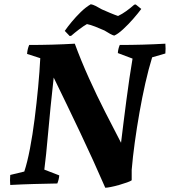

<svg xmlns="http://www.w3.org/2000/svg" viewBox="-20 -861 797 901"><path d="M474 20Q418 -109 356.5 -238.5Q295 -368 232 -497Q216 -353 206 -239Q196 -125 188 -65L258 -38Q257 -20 249 0Q193 1 138.5 2.5Q84 4 28 7Q26 -15 28 -40L94 -56Q108 -98 120.5 -163Q133 -228 142.5 -303Q152 -378 159 -452.5Q166 -527 169 -588L107 -608Q108 -620 110.5 -630.5Q113 -641 117 -650Q171 -650 225 -651.5Q279 -653 331 -656Q360 -577 397 -495Q434 -413 473.5 -335.5Q513 -258 548 -191Q553 -233 559.5 -284.5Q566 -336 573 -390Q580 -444 587.5 -494.5Q595 -545 602 -586L533 -612Q534 -631 542 -650Q595 -650 649 -651.5Q703 -653 756 -656Q758 -633 756 -610L694 -592Q677 -537 662 -470.5Q647 -404 634.5 -333Q622 -262 612.5 -193Q603 -124 598 -64V-15Q593 -11 576.5 -5Q560 1 539 7Q518 13 500 16.5Q482 20 474 20ZM307 -692 284 -716Q297 -735 316.5 -758.5Q336 -782 359 -804.5Q382 -827 406 -841Q415 -840 429 -833Q443 -826 458 -817Q476 -809 497.5 -800Q519 -791 534 -786Q553 -795 572.5 -809Q592 -823 610 -839L617 -840L643 -819Q629 -800 605.5 -773Q582 -746 557.5 -723.5Q533 -701 516 -694Q510 -695 497 -702Q484 -709 470 -718Q450 -727 427 -736Q404 -745 388 -748Q372 -739 351 -723Q330 -707 314 -693Z"/></svg>

Font: Labrada
Style: Bold Italic
Weight: 700
Italic angle: -7°
Designer: Mercedes Jáuregui
Foundry: Omnibus-Type Team
Version: Version 1.000; ttfautohint (v1.8.4.7-5d5b)